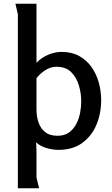

<svg xmlns="http://www.w3.org/2000/svg" viewBox="-20 -785 596 1021"><path d="M308 -509Q362 -509 401.5 -487Q441 -465 467 -428Q493 -391 505.5 -345.5Q518 -300 518 -252Q518 -182 493 -122Q468 -62 417.5 -25Q367 12 291 12Q261 12 228 2.5Q195 -7 172 -28Q173 -14 173.5 1Q174 16 174 26V159L188 216H75V-709L62 -765H174V-451Q199 -478 235.5 -493.5Q272 -509 308 -509ZM280 -430Q249 -430 220.5 -411.5Q192 -393 174 -369V-204Q174 -167 184.5 -135Q195 -103 219.5 -83Q244 -63 286 -63Q323 -63 347 -80.5Q371 -98 385.5 -125.5Q400 -153 406 -185Q412 -217 412 -247Q412 -288 399.5 -330.5Q387 -373 358.5 -401.5Q330 -430 280 -430Z"/></svg>

Font: Rosario SemiBold
Style: Regular
Weight: 600
Designer: Hector Gatti
Foundry: Omnibus Type
Version: Version 1.101; ttfautohint (v1.8.1.43-b0c9)